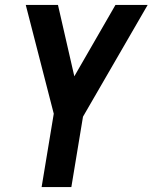

<svg xmlns="http://www.w3.org/2000/svg" viewBox="-20 -540 640 775"><path d="M148 215 197 -81 84 -520H214L280 -232L446 -520H576L315 -69L268 215Z"/></svg>

Font: Iosevka SS04 Extended
Style: Bold Italic
Weight: 700
Width: 7
Italic angle: -9°
Monospace: yes
Designer: Belleve Invis
Foundry: Belleve Invis
Version: Version 19.0.0; ttfautohint (v1.8.4)